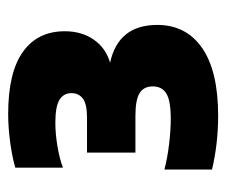

<svg xmlns="http://www.w3.org/2000/svg" viewBox="-62 -793 554 470"><g transform="rotate(-90 215.0 -558.0)"><path d="M166.5 -301Q98.5 -301 35 -316V-432.5Q64 -425 97.8 -421Q131.5 -417 159 -417Q203.5 -417 221 -427.8Q238.5 -438.5 238.5 -461Q238.5 -483 222.2 -493.2Q206 -503.5 166 -503.5H76.5V-622H162Q195.5 -622 208.8 -632.2Q222 -642.5 222 -660Q222 -679.5 205.5 -689.5Q189 -699.5 149.5 -699.5Q123 -699.5 92.8 -694.5Q62.5 -689.5 39.5 -681V-797.5Q64.5 -805 101 -810Q137.5 -815 171 -815Q272.5 -815 323 -779Q373.5 -743 373.5 -676.5Q373.5 -635 353 -605.5Q332.5 -576 296.5 -565.5Q389 -545.5 389 -450Q389 -379.5 332.5 -340.2Q276 -301 166.5 -301Z"/></g></svg>

Font: Encode Sans SemiCondensed SemiCondensed Black
Style: Regular
Weight: 900
Width: 4
Designer: Multiple Designers
Foundry: Impallari Type
Version: Version 3.000; ttfautohint (v1.8.3) -l 8 -r 50 -G 200 -x 14 